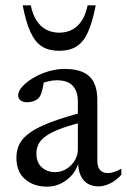

<svg xmlns="http://www.w3.org/2000/svg" viewBox="-20 -690 475 720"><path d="M301 -271.5 309 -236.5Q250 -223 212.5 -209.2Q175 -195.5 154 -181Q133 -166.5 124.8 -150.2Q116.5 -134 116.5 -114.5Q116.5 -80.5 136.8 -62.5Q157 -44.5 186 -44.5Q209.5 -44.5 229 -56.5Q248.5 -68.5 260.2 -88Q272 -107.5 272 -130V-310Q272 -346 253.5 -367.5Q235 -389 192.5 -389Q177.5 -389 158 -384.2Q138.5 -379.5 120 -370L145.5 -393Q144 -379 141.2 -365Q138.5 -351 134.8 -340Q131 -329 125.5 -323Q117.5 -314.5 105.5 -310.5Q93.5 -306.5 81.5 -306.5Q66 -306.5 57 -313.8Q48 -321 48 -332Q48 -347.5 63.2 -364.8Q78.5 -382 103.8 -397.2Q129 -412.5 160 -422Q191 -431.5 223 -431.5Q266.5 -431.5 293.5 -418.2Q320.5 -405 332.8 -379.2Q345 -353.5 345 -316V-87.5Q345 -72 349.5 -61.8Q354 -51.5 362.8 -46.2Q371.5 -41 384.5 -41Q396 -41 409.2 -45.5Q422.5 -50 435 -57.5V-34.5Q414.5 -12 391.8 -1.5Q369 9 349.5 9Q325.5 9 308.2 -1.8Q291 -12.5 282 -32.8Q273 -53 273 -80.5L276 -85.5Q269.5 -57.5 251.8 -36Q234 -14.5 209.2 -2.2Q184.5 10 156.5 10Q106.5 10 74 -18Q41.5 -46 41.5 -98.5Q41.5 -126.5 52.8 -149.5Q64 -172.5 92.5 -192.8Q121 -213 171.8 -232.2Q222.5 -251.5 301 -271.5ZM202 -567.5Q229 -567.5 250.2 -578.5Q271.5 -589.5 286.5 -612.2Q301.5 -635 308.5 -670H339Q326.5 -605.5 309.2 -568.2Q292 -531 266 -515.2Q240 -499.5 202 -499.5Q164 -499.5 138.2 -515.2Q112.5 -531 95 -568.2Q77.5 -605.5 65 -670H95.5Q102.5 -635 117.5 -612.2Q132.5 -589.5 154 -578.5Q175.5 -567.5 202 -567.5Z"/></svg>

Font: Newsreader 16pt
Style: Regular
Weight: 400
Designer: Hugues Gentile
Foundry: Production Type
Version: Version 1.003